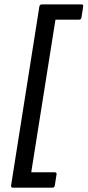

<svg xmlns="http://www.w3.org/2000/svg" viewBox="-20 -717 401 879"><path d="M39.1 142.1Q29.3 142.1 30.8 131.8L160.2 -687Q161.6 -696.8 171.9 -696.8H353Q362.3 -696.8 360.8 -687L353 -637.2Q351.6 -627 341.8 -627H233.9L123 71.8H231Q240.2 71.8 238.8 82L231 131.8Q229.5 142.1 220.2 142.1Z"/></svg>

Font: Sofia Sans
Style: Italic
Weight: 400
Italic angle: -9°
Designer: Botio Nikoltchev, Ani Petrova
Foundry: lettersoup
Version: Version 4.100